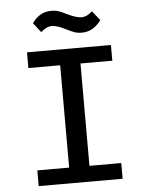

<svg xmlns="http://www.w3.org/2000/svg" viewBox="-60 -950 760 998"><g transform="rotate(-5 320.0 -451.0)"><path d="M101 0V-82H267V-616H101V-698H539V-616H373V-82H539V0ZM315 -799Q269 -823 242 -823Q227 -823 213.5 -816.5Q200 -810 184 -796L145 -846Q162 -871 187 -886.5Q212 -902 246 -902Q268 -902 284.5 -896Q301 -890 325 -878Q373 -855 398 -855Q414 -855 427 -861Q440 -867 456 -881L495 -832Q478 -807 452.5 -791Q427 -775 394 -775Q372 -775 355.5 -781Q339 -787 315 -799Z"/></g></svg>

Font: Writer Medium
Style: Regular
Weight: 500
Monospace: yes
Designer: Mike Abbink, Paul van der Laan, Pieter van Rosmalen
Foundry: Bold Monday
Version: Version 2.001 2020